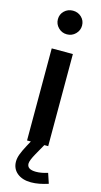

<svg xmlns="http://www.w3.org/2000/svg" viewBox="-145 -795 552 1053"><g transform="rotate(15 130.5 -268.5)"><path d="M62 -686.5Q62 -714.8 82 -733.9Q102.1 -752.9 130.4 -752.9Q159.2 -752.9 179.2 -733.9Q199.2 -714.8 199.2 -686.5Q199.2 -658.7 179.2 -638.7Q159.2 -618.7 130.4 -618.7Q102.1 -618.7 82 -638.7Q62 -658.7 62 -686.5ZM70.8 -522.9H190.9V0H70.8ZM228.5 141.6 247.6 198.7Q221.7 207 197.5 211.7Q173.3 216.3 150.4 216.3Q101.1 216.3 71.5 191.9Q42 167.5 42 127Q42 107.4 50.3 85Q58.6 62.5 76.2 29.8L92.3 0V-2.9L167.5 -1.5L168.9 0L134.8 60.5Q111.3 102.5 111.3 120.1Q111.3 153.3 162.1 153.3Q191.9 153.3 228.5 141.6Z"/></g></svg>

Font: Estedad-FD SemiBold
Style: Regular
Weight: 600
Designer: Amin Abedi
Version: Version 7.3